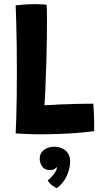

<svg xmlns="http://www.w3.org/2000/svg" viewBox="-20 -670 520 950"><path d="M57.5 -10Q59 -37.5 60.5 -85Q62 -132.5 62.8 -192Q63.5 -251.5 63.5 -315Q63.5 -378.5 62.8 -440.2Q62 -502 60.5 -555Q59 -608 57.5 -643.5Q70 -645 96.5 -647.2Q123 -649.5 151.5 -649.5Q166 -649.5 185.2 -648.5Q204.5 -647.5 211 -646Q212.5 -617 212.5 -573.8Q212.5 -530.5 211.8 -478.2Q211 -426 209.5 -369.5Q208 -313 205.5 -258Q204.5 -226 203 -197.2Q201.5 -168.5 200 -149Q237.5 -151.5 277.8 -153.2Q318 -155 359.5 -156Q401 -157 441.5 -157Q443 -145.5 444 -120.8Q445 -96 445.8 -68.5Q446.5 -41 446 -21Q387.5 -13.5 329.8 -10Q272 -6.5 220 -6Q175.5 -5 134 -6.2Q92.5 -7.5 57.5 -10ZM261 261Q256 259 241.2 249.5Q226.5 240 216 222.5Q225 217 235.2 205.5Q245.5 194 253.2 181.8Q261 169.5 261 161.5Q261 158 260 156Q256.5 162 249 166.8Q241.5 171.5 225.5 171.5Q201 171.5 188.8 153.8Q176.5 136 176.5 115.5Q176.5 95.5 186.8 82.5Q197 69.5 213.5 62.8Q230 56 249 56Q269.5 56 287.2 64Q305 72 316 88Q327 104 327 127.5Q327 164.5 310 201Q293 237.5 261 261Z"/></svg>

Font: Grandstander Thin SemiBold
Style: Regular
Weight: 600
Version: Version 1.200